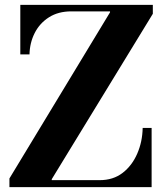

<svg xmlns="http://www.w3.org/2000/svg" viewBox="-20 -774 676 794"><path d="M19 -7V-36L435 -723V-729L612 -735V-717L194 -33V-21ZM19 0V-29H392Q448 -29 487 -59Q526 -89 547.5 -138.5Q569 -188 570 -245H607V0ZM64 -549V-754H612V-727H275Q221 -727 182.5 -702.5Q144 -678 123.5 -637.5Q103 -597 102 -549Z"/></svg>

Font: Libre Bodoni Medium
Style: Regular
Weight: 500
Designer: Pablo Impallari, Rodrigo Fuenzalida
Foundry: Impallari Type
Version: Version 2.005;gftools[0.9.23]